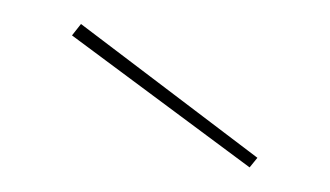

<svg xmlns="http://www.w3.org/2000/svg" viewBox="-20 -770 275 160"><path d="M47.5 -750 194.5 -638.5 188 -630.5 40 -740.5Z"/></svg>

Font: Hepta Slab ExtraLight Thin
Style: Regular
Weight: 250
Version: Version 1.102